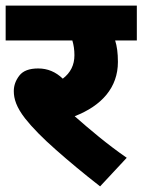

<svg xmlns="http://www.w3.org/2000/svg" viewBox="-20 -642 504 679"><path d="M428.2 -84C358.4 -132.3 297.4 -184.1 244.1 -231C339.8 -268.1 397 -332.5 397 -422.9C397 -454.6 393.6 -479 387.2 -499H463.9V-622.1H0V-499H235.8C240.7 -482.9 243.2 -465.8 243.2 -446.8C243.2 -412.1 229.5 -384.8 202.1 -363.8C177.2 -387.7 148.4 -399.9 115.2 -399.9C83.5 -399.9 61.5 -391.6 48.3 -374.5C35.2 -357.4 28.8 -339.4 28.8 -319.8C28.8 -292 38.1 -262.7 68.8 -223.1C94.2 -190.9 130.4 -153.8 177.7 -112.3C224.6 -70.8 276.9 -27.3 334 17.1Z"/></svg>

Font: Noto Reveo Sans
Style: Regular
Weight: 800
Designer: Monotype Design Team
Foundry: Monotype Imaging Inc.
Version: Version 2.007